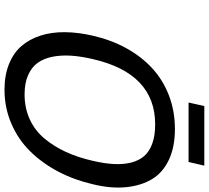

<svg xmlns="http://www.w3.org/2000/svg" viewBox="-57 -848 919 845"><g transform="rotate(90 402.5 -425.5)"><path d="M688 -375Q699.7 -425.8 701.9 -467Q704.1 -508.3 695.6 -542.7Q687 -577.1 667 -600.3Q647 -623.5 611.8 -636.2Q576.7 -648.9 527.8 -648.9Q303.2 -648.9 240.2 -375Q228 -323.2 225.1 -279.5Q222.2 -235.8 229.7 -197.3Q237.3 -158.7 256.6 -131.8Q275.9 -105 310.8 -89.6Q345.7 -74.2 395 -74.2Q456.1 -74.2 505.6 -97.2Q555.2 -120.1 590.1 -162.1Q625 -204.1 648.9 -256.6Q672.9 -309.1 688 -375ZM791 -375Q772 -292.5 735.1 -222.2Q698.2 -151.9 646 -98.9Q593.8 -45.9 523.9 -15.9Q454.1 14.2 375 14.2Q311 14.2 262 -5.6Q212.9 -25.4 182.6 -60.5Q152.3 -95.7 136.7 -144.3Q121.1 -192.9 121.6 -251.2Q122.1 -309.6 137.2 -375Q155.8 -455.6 192.1 -521.7Q228.5 -587.9 280 -635.5Q331.5 -683.1 400.1 -709.5Q468.8 -735.8 547.9 -735.8Q626.5 -735.8 682.9 -709.5Q739.3 -683.1 768.1 -635.5Q796.9 -587.9 803.7 -521.5Q810.5 -455.1 791 -375ZM692.9 -795.9H431.2L446.8 -865.2H709Z"/></g></svg>

Font: Perun
Style: Italic
Weight: 400
Italic angle: -12°
Foundry: Stefan Peev, Context Ltd
Version: Version 001.000